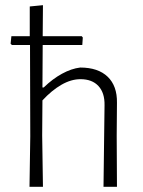

<svg xmlns="http://www.w3.org/2000/svg" viewBox="-20 -722 553 742"><path d="M432 -325 431 -197 432 0H380L384 -315Q385 -363 360.5 -389.5Q336 -416 291 -416Q255 -416 217.5 -394.5Q180 -373 144 -334L143 -198L146 0H94L97 -195L96 -548H26L21 -553L24 -582H95V-697L146 -702L145 -582H296L300 -577L298 -548H145L144 -384H149Q183 -417 219.5 -437Q256 -457 290 -461Q359 -461 396 -425.5Q433 -390 432 -325Z"/></svg>

Font: Luna Sans Light
Style: Regular
Weight: 300
Designer: Juan Pablo del Peral
Foundry: Huerta Tipografica
Version: Version 2.001; ttfautohint (v1.5)